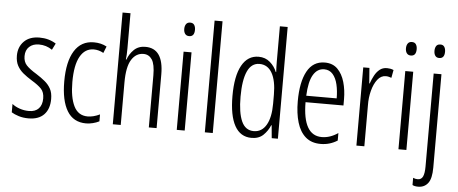

<svg xmlns="http://www.w3.org/2000/svg" viewBox="-60 -910 3103 1301"><g transform="rotate(5 1492.0 -259.5)"><path d="M293 -134Q293 -66 256.5 -28Q220 10 151 10Q114 10 84 0.5Q54 -9 35 -21V-78Q56 -61 86.5 -50.5Q117 -40 150 -40Q193 -40 216 -64.5Q239 -89 239 -133Q239 -175 217.5 -198Q196 -221 151 -248Q117 -269 91.5 -290Q66 -311 51 -339Q36 -367 36 -407Q36 -466 73.5 -504Q111 -542 179 -542Q242 -542 291 -511L269 -467Q229 -495 179 -495Q138 -495 113 -472Q88 -449 88 -408Q88 -370 109.5 -346.5Q131 -323 179 -294Q212 -273 237.5 -252Q263 -231 278 -203.5Q293 -176 293 -134Z M543 10Q456 10 413.5 -60.5Q371 -131 371 -261Q371 -396 416.5 -469Q462 -542 548 -542Q598 -542 636 -521L618 -476Q586 -494 552 -494Q492 -494 459 -435.5Q426 -377 426 -262Q426 -157 455.5 -97.5Q485 -38 549 -38Q588 -38 632 -59V-12Q613 -2 588.5 4Q564 10 543 10Z M778 -519Q778 -475 774 -445H778Q791 -483 821 -512.5Q851 -542 899 -542Q1022 -542 1022 -365V0H969V-354Q969 -430 948 -461.5Q927 -493 890 -493Q839 -493 808.5 -444Q778 -395 778 -289V0H724V-760H778Z M1187 -732Q1206 -732 1214.5 -719Q1223 -706 1223 -686Q1223 -640 1187 -640Q1169 -640 1159.5 -652.5Q1150 -665 1150 -686Q1150 -706 1159 -719Q1168 -732 1187 -732ZM1213 -532V0H1159V-532Z M1404 0H1350V-760H1404Z M1668 10Q1592 10 1553.5 -59.5Q1515 -129 1515 -262Q1515 -398 1555 -470Q1595 -542 1669 -542Q1715 -542 1747 -514Q1779 -486 1793 -449H1796Q1795 -469 1794.5 -486Q1794 -503 1794 -520V-760H1847V0H1805L1797 -87H1794Q1778 -48 1748 -19Q1718 10 1668 10ZM1679 -37Q1734 -37 1764 -88.5Q1794 -140 1794 -233V-295Q1794 -390 1764.5 -442Q1735 -494 1679 -494Q1624 -494 1597 -434.5Q1570 -375 1570 -262Q1570 -153 1596 -95Q1622 -37 1679 -37Z M2119 -542Q2173 -542 2206 -509Q2239 -476 2254.5 -422Q2270 -368 2270 -305V-263H2012Q2013 -37 2142 -37Q2198 -37 2252 -74V-23Q2227 -7 2198.5 1.5Q2170 10 2138 10Q2075 10 2035.5 -24.5Q1996 -59 1977.5 -121Q1959 -183 1959 -265Q1959 -395 1999 -468.5Q2039 -542 2119 -542ZM2119 -496Q2072 -496 2044.5 -449.5Q2017 -403 2013 -307H2220Q2220 -358 2210 -401Q2200 -444 2177.5 -470Q2155 -496 2119 -496Z M2542 -541Q2552 -541 2564 -539Q2576 -537 2587 -532L2577 -478Q2570 -481 2559.5 -483.5Q2549 -486 2539 -486Q2506 -486 2482.5 -456Q2459 -426 2446.5 -378.5Q2434 -331 2435 -279V0H2381V-532H2423L2431 -427H2434Q2444 -456 2458 -482Q2472 -508 2492.5 -524.5Q2513 -541 2542 -541Z M2695 -732Q2714 -732 2722.5 -719Q2731 -706 2731 -686Q2731 -640 2695 -640Q2677 -640 2667.5 -652.5Q2658 -665 2658 -686Q2658 -706 2667 -719Q2676 -732 2695 -732ZM2721 -532V0H2667V-532Z M2852 -686Q2852 -706 2860.5 -719Q2869 -732 2889 -732Q2907 -732 2915.5 -719Q2924 -706 2924 -686Q2924 -640 2888 -640Q2870 -640 2861 -652.5Q2852 -665 2852 -686ZM2822 241Q2809 241 2799.5 239Q2790 237 2783 233V184Q2798 191 2814 191Q2839 191 2849.5 169Q2860 147 2860 100V-532H2913V103Q2913 178 2888.5 209.5Q2864 241 2822 241Z"/></g></svg>

Font: Noto Sans Gurmukhi ExtraCondensed Light
Style: Regular
Weight: 300
Width: 2
Designer: Jelle Bosma - Monotype Design Team
Foundry: Monotype Imaging Inc.
Version: Version 2.004; ttfautohint (v1.8.4.7-5d5b)